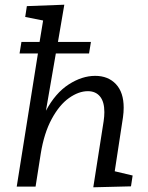

<svg xmlns="http://www.w3.org/2000/svg" viewBox="-20 -792 630 815"><path d="M467 -65 543 -47 536 -1 376 3 420 -278Q423 -299 423 -316Q423 -360 404.5 -382.5Q386 -405 353 -405Q314 -405 273 -376Q232 -347 199.5 -287Q167 -227 153 -140L131 0H51L141 -565H63L71 -614H148L163 -705L87 -720L94 -766L253 -772L226 -614H366L358 -565H217L175 -322Q215 -397 271.5 -433.5Q328 -470 384 -470Q439 -470 472 -435Q505 -400 505 -335Q505 -315 502 -294Z"/></svg>

Font: Bitter Pro
Style: Italic
Weight: 400
Italic angle: -9°
Designer: Sol Matas, and Bitter project Authors
Foundry: Sol Matas
Version: Version 1.010